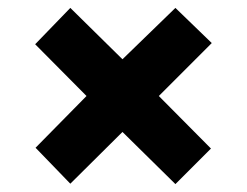

<svg xmlns="http://www.w3.org/2000/svg" viewBox="-20 -596 626 486"><path d="M424 -576 516 -487 382 -353 514 -220 424 -130 290 -262 158 -131 70 -222 199 -353 69 -484 158 -576 290 -446Z"/></svg>

Font: Noto Sans Gujarati UI Black
Style: Regular
Weight: 900
Designer: Jelle Bosma - Monotype Design Team, Universal Thirst
Foundry: Monotype Imaging Inc.
Version: Version 2.106; ttfautohint (v1.8.4.7-5d5b)